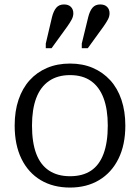

<svg xmlns="http://www.w3.org/2000/svg" viewBox="-20 -833 629 864"><path d="M544 -268Q544 -181 513 -118.5Q482 -56 426 -22.5Q370 11 295 11Q219 11 163 -22.5Q107 -56 76.5 -118.5Q46 -181 46 -268Q46 -333 63.5 -384.5Q81 -436 113.5 -472Q146 -508 192 -527.5Q238 -547 295 -547Q352 -547 397.5 -527.5Q443 -508 476 -472Q509 -436 526.5 -384Q544 -332 544 -268ZM124 -268Q124 -192 143 -141.5Q162 -91 200.5 -65.5Q239 -40 295 -40Q352 -40 389.5 -65Q427 -90 446 -141Q465 -192 465 -268Q465 -341 446 -391.5Q427 -442 389.5 -468.5Q352 -495 295 -495Q239 -495 200.5 -468.5Q162 -442 143 -391.5Q124 -341 124 -268ZM214 -756Q221 -784 233.5 -798.5Q246 -813 268 -813Q288 -813 299 -802Q310 -791 310 -773Q310 -759 302.5 -745Q295 -731 283 -714L212 -616H186V-637ZM377 -756Q384 -784 396.5 -798.5Q409 -813 431 -813Q451 -813 462 -802Q473 -791 473 -773Q473 -759 465.5 -745Q458 -731 446 -714L375 -616H348V-637Z"/></svg>

Font: Roboto Serif SemiCondensed Light
Style: Regular
Weight: 300
Width: 4
Designer: Greg Gazdowicz
Foundry: Commercial Type
Version: Version 1.007